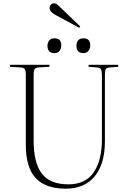

<svg xmlns="http://www.w3.org/2000/svg" viewBox="-20 -1119 770 1153"><path d="M374 14Q254 14 194.5 -49.5Q135 -113 135 -250V-668Q135 -694 129 -703.5Q123 -713 103 -714L40 -718V-730H277V-718L212 -714Q196 -713 189 -705Q182 -697 182 -668V-273Q182 -143 230.5 -77.5Q279 -12 391 -12Q494 -12 543 -84.5Q592 -157 592 -281V-668Q592 -692 586.5 -702.5Q581 -713 561 -714L512 -718V-730H690V-718L639 -714Q620 -713 615 -703Q610 -693 610 -667V-271Q610 -135 549 -60.5Q488 14 374 14ZM456 -952 310 -1031Q278 -1049 278 -1071Q278 -1082 285 -1090.5Q292 -1099 303 -1099Q311 -1099 319 -1095Q327 -1091 340 -1077L462 -960ZM480 -800Q459 -800 449 -812Q439 -824 439 -843Q439 -863 449 -876Q459 -889 481 -889Q522 -889 522 -847Q522 -828 511.5 -814Q501 -800 480 -800ZM306 -800Q285 -800 275 -812Q265 -824 265 -843Q265 -863 275.5 -876Q286 -889 307 -889Q348 -889 348 -847Q348 -828 338 -814Q328 -800 306 -800Z"/></svg>

Font: Literata 72pt ExtraLight
Style: Regular
Weight: 200
Designer: Latin by Veronika Burian and Jose Scaglione. Greek by Irene Vlachou. Cyrillic by Vera Evstafieva.
Foundry: TypeTogether
Version: Version 3.002